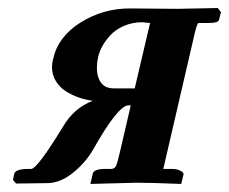

<svg xmlns="http://www.w3.org/2000/svg" viewBox="-20 -454 568 476"><path d="M314 -234.9 352.1 -397Q336.4 -398.9 333 -398.9Q308.6 -398.9 288.1 -390.1Q267.6 -381.3 254.6 -367.7Q241.7 -354 233.9 -339.8Q226.1 -325.7 223.1 -312Q220.2 -298.8 220.2 -286.1Q220.2 -263.2 230.5 -249Q240.7 -234.9 262.2 -234.9ZM136.2 -140.1Q163.6 -186.5 210 -204.1Q191.9 -206.5 175 -212.4Q158.2 -218.3 142.8 -228Q127.4 -237.8 118.2 -253.4Q108.9 -269 108.9 -288.1Q108.9 -297.9 111.8 -308.1Q124 -363.3 179.7 -398.2Q235.4 -433.1 301.8 -433.1L418.9 -432.1Q433.6 -432.1 470 -433.1Q506.3 -434.1 520 -434.1L527.8 -423.8L522.9 -404.8Q521.5 -397 497.1 -397H472.2Q468.8 -397 462.9 -372.1L395 -79.1L384.8 -35.2H405.8Q416.5 -35.2 423.8 -32.2Q431.2 -29.3 433.3 -26.4Q435.5 -23.4 435.1 -22L429.2 2Q354 -1 317.9 -1L204.1 2L210 -23.9Q213.4 -35.2 241.2 -35.2H254.9Q264.2 -35.2 267.6 -42.5Q271 -49.8 277.8 -79.1L304.2 -192.9H298.8Q272.9 -192.9 211.9 -85Q192.9 -51.3 160.9 -25.6Q128.9 0 97.2 0L20 1L12.2 -7.8L15.1 -22.9Q18.6 -35.2 49.8 -35.2H57.1Q72.3 -35.2 136.2 -140.1Z"/></svg>

Font: Linux Libertine G
Style: Semibold Italic
Weight: 600
Italic angle: -11.5°
Designer: Philipp H. Poll
Foundry: Philipp H. Poll
Version: Version 5.1.1